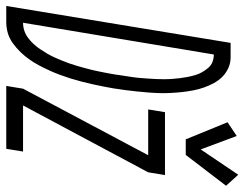

<svg xmlns="http://www.w3.org/2000/svg" viewBox="-146 -694 800 629"><g transform="rotate(90 254.5 -380.0)"><path d="M397 -588 341 -725 386 -755 430 -637 513 -760 549 -720 448 -588ZM-40 0 81 -735H128Q147 -735 163.5 -727.5Q180 -720 192 -708Q204 -696 212.5 -680.5Q221 -665 227 -648Q233 -631 236.5 -613Q240 -595 242 -576.5Q244 -558 245 -539.5Q246 -521 245.5 -502.5Q245 -484 243.5 -465Q242 -446 240 -427Q238 -408 235.5 -389Q233 -370 230 -351Q227 -334 223.5 -316Q220 -298 216 -280.5Q212 -263 207.5 -245.5Q203 -228 197.5 -210.5Q192 -193 185.5 -175.5Q179 -158 171.5 -141.5Q164 -125 155 -108Q146 -91 135 -75.5Q124 -60 111 -46.5Q98 -33 82 -21.5Q66 -10 48.5 -5Q31 0 13 0ZM15 -55Q28 -55 40.5 -59Q53 -63 64.5 -71.5Q76 -80 85 -90Q94 -100 101.5 -111Q109 -122 116 -134Q123 -146 128.5 -158Q134 -170 139 -182.5Q144 -195 148.5 -207.5Q153 -220 156.5 -232.5Q160 -245 163.5 -257.5Q167 -270 170 -282.5Q173 -295 175.5 -308Q178 -321 180.5 -333.5Q183 -346 185 -359V-360Q185 -360 185 -360Q185 -360 185 -360Q187 -374 189 -387Q191 -400 193 -413Q195 -426 196 -439.5Q197 -453 198 -466Q199 -479 199.5 -492Q200 -505 200 -518Q200 -531 199 -544Q198 -557 196.5 -569.5Q195 -582 192.5 -594.5Q190 -607 186.5 -619Q183 -631 177 -641.5Q171 -652 163 -661.5Q155 -671 143.5 -675.5Q132 -680 119 -680ZM222 0 231 -55 449 -465H299L308 -520H514L505 -465L286 -55H437L428 0Z"/></g></svg>

Font: Iosevka SS04 Light Oblique
Style: Regular
Weight: 300
Italic angle: -9°
Monospace: yes
Designer: Belleve Invis
Foundry: Belleve Invis
Version: Version 19.0.0; ttfautohint (v1.8.4)